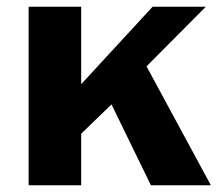

<svg xmlns="http://www.w3.org/2000/svg" viewBox="-20 -550 665 570"><path d="M415 -353 591 -530H433L221 -300V-530H65V0H221V-153L311 -240L428 0H606Z"/></svg>

Font: Cheyenne Sans
Style: Bold
Weight: 700
Designer: The Public Sans project authors (U.S. Web Design System), Libre Franklin designed by Pablo Impallari and Rodrigo Fuenzal
Foundry: The Cheyenne Sans Project Authors
Version: Version 2.007